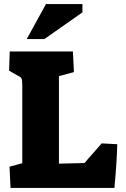

<svg xmlns="http://www.w3.org/2000/svg" viewBox="-20 -928 624 948"><path d="M27 -105 90 -122V-505Q90 -531 86.5 -539.5Q83 -548 67 -555L25 -579L28 -674H340L345 -572L271 -552V-120L397 -123L482 -220L559 -216Q557 -132 545 0H32ZM207 -908H387V-867L199 -735H112Z"/></svg>

Font: Suez One
Style: Regular
Weight: 400
Designer: Michal Sahar
Foundry: Hagilda
Version: Version 1.001